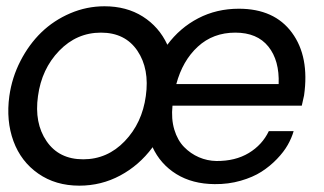

<svg xmlns="http://www.w3.org/2000/svg" viewBox="-20 -582 1034 612"><path d="M741.2 -554.2Q854.5 -554.2 910.6 -477.8Q966.8 -401.4 949.2 -277.8Q943.8 -251.5 941.9 -245.1H529.8Q525.4 -203.1 535.6 -168.9Q545.9 -134.8 566.7 -113.5Q587.4 -92.3 614 -80.8Q640.6 -69.3 669.9 -68.8Q730 -68.4 772.9 -94.2Q815.9 -120.1 836.9 -164.1H916Q909.7 -142.1 897.2 -120.1Q884.8 -98.1 862.8 -75.2Q840.8 -52.2 813.5 -34.7Q786.1 -17.1 747.1 -5.9Q708 5.4 664.1 4.9Q593.3 4.4 542.2 -27.1Q491.2 -58.6 465.8 -113.8V-111.8Q423.3 -54.7 363 -22.5Q302.7 9.8 232.9 9.8Q157.2 9.8 102.1 -28.6Q46.9 -66.9 22.9 -132.1Q-1 -197.3 9.8 -275.9Q18.1 -335 45.2 -387.7Q72.3 -440.4 111.8 -478.8Q151.4 -517.1 203.9 -539.6Q256.3 -562 313 -562Q383.3 -562 435.1 -529.3Q486.8 -496.6 513.2 -439.9V-439Q553.2 -493.2 611.8 -523.7Q670.4 -554.2 741.2 -554.2ZM444.8 -275.9Q457 -362.3 418 -420.2Q378.9 -478 301.8 -478Q224.6 -478 168.7 -420.2Q112.8 -362.3 101.1 -275.9Q88.9 -189.9 128.4 -132.1Q168 -74.2 245.1 -74.2Q322.3 -74.2 377.7 -132.1Q433.1 -189.9 444.8 -275.9ZM868.2 -314Q871.1 -389.2 835.4 -433.6Q799.8 -478 730 -478Q659.2 -478 610.6 -433.3Q562 -388.7 542 -314Z"/></svg>

Font: Oakes Grotesk
Style: Italic
Weight: 400
Italic angle: -8°
Designer: Samuel Oakes
Foundry: Samuel Oakes
Version: Version 1.000;PS 001.000;hotconv 1.0.88;makeotf.lib2.5.64775